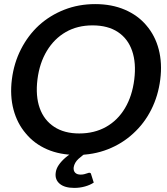

<svg xmlns="http://www.w3.org/2000/svg" viewBox="-20 -749 814 938"><path d="M355 8Q273 8 210 -19.5Q147 -47 106 -97Q64 -146 46 -213.5Q28 -281 38 -361Q48 -441 82.5 -508.5Q117 -576 170 -625Q224 -674 294 -701.5Q364 -729 445 -729Q526 -729 590 -701.5Q654 -674 695 -625Q738 -575 755.5 -507.5Q773 -440 763 -361Q753 -281 719 -213.5Q685 -146 631 -97Q577 -47 506.5 -19.5Q436 8 355 8ZM367 -97Q441 -97 498 -129Q555 -161 590.5 -220.5Q626 -280 636 -361Q646 -441 625.5 -500.5Q605 -560 556 -592.5Q507 -625 432 -625Q358 -625 301.5 -592.5Q245 -560 209 -500.5Q173 -441 163 -361Q153 -280 174 -221Q195 -162 244.5 -129.5Q294 -97 367 -97ZM416 95Q424 95 425 102L438 143Q420 155 395 162Q370 169 343 169Q296 169 272 149Q248 129 252 96Q254 76 267 57Q280 38 300.5 20.5Q321 3 347 -10L404 -3Q383 9 363.5 27Q344 45 340 68Q338 85 347 94.5Q356 104 374 104Q383 104 391.5 102Q400 100 406.5 97.5Q413 95 416 95Z"/></svg>

Font: Aleo SemiBold
Style: Italic
Weight: 600
Italic angle: -7°
Designer: Alessio Laiso
Foundry: Alessio Laiso
Version: Version 2.001;gftools[0.9.29]